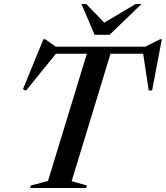

<svg xmlns="http://www.w3.org/2000/svg" viewBox="-20 -938 828 958"><path d="M736 -670H201L266 -678.5L109.5 -485.5L94.5 -493L196.5 -742H206L272 -695.5L224.5 -705H737.5L686 -695.5L778.5 -742H787.5L739 -487H722L693 -678.5ZM418 -685H536L337.5 -34L413.5 -12.5L410 0H130L134 -12.5L219.5 -35ZM686 -918 527 -764.5H452L386.5 -918H410.5L513.5 -811H477L656.5 -918Z"/></svg>

Font: Newsreader 60pt Medium
Style: Italic
Weight: 500
Italic angle: -17°
Designer: Hugues Gentile
Foundry: Production Type
Version: Version 1.003